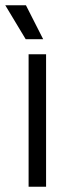

<svg xmlns="http://www.w3.org/2000/svg" viewBox="-38 -705 264 725"><path d="M70 0V-500H136V0ZM59 -557 -18 -685H60L125 -557Z"/></svg>

Font: Akshar Light
Style: Regular
Weight: 300
Designer: Tall Chai
Foundry: Tall Chai
Version: Version 1.100